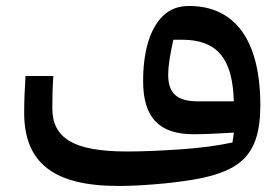

<svg xmlns="http://www.w3.org/2000/svg" viewBox="-20 -575 927 636"><path d="M64.5 -323.2C61.5 -277.8 60.1 -237.3 60.1 -201.7C60.1 -34.7 158.7 41 372.6 41C407.7 41 447.3 39.1 490.7 35.6C534.2 32.2 575.2 27.3 614.7 21C671.9 11.7 717.3 -2 750 -20.5C815.4 -57.6 842.3 -119.6 842.3 -226.6C842.3 -439.9 759.8 -555.2 606 -555.2C571.3 -555.2 542.5 -544.4 520 -522.5C474.6 -478.5 454.1 -400.4 454.1 -306.2C454.1 -187 505.9 -130.4 620.6 -130.4C655.8 -130.4 700.7 -132.3 754.9 -135.7L750 -103C698.2 -91.8 639.6 -84.5 574.7 -80.1C509.3 -75.7 451.7 -73.2 401.4 -73.2C226.1 -73.2 153.3 -115.7 153.3 -216.8C153.3 -256.3 154.3 -291.5 156.7 -323.2ZM635.3 -239.3C564.5 -239.3 537.1 -267.6 537.1 -328.1C537.1 -354.5 543 -393.1 554.2 -443.4H583C700.7 -443.4 751 -379.4 754.4 -239.3Z"/></svg>

Font: SG Kara
Style: Regular
Weight: 400
Designer: Damoon Khanjanzadeh
Version: Version 1.000